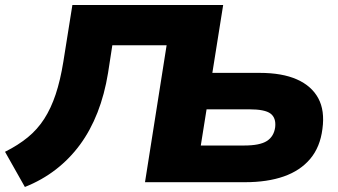

<svg xmlns="http://www.w3.org/2000/svg" viewBox="-27 -725 1345 764"><path d="M72 19 -7 -121Q45 -147 83.5 -178.5Q122 -210 149 -252Q176 -294 194.5 -349.5Q213 -405 225 -479L261 -705H861L818 -435H1006Q1096 -435 1154.5 -409Q1213 -383 1239.5 -334Q1266 -285 1256 -212Q1247 -140 1207.5 -93Q1168 -46 1102.5 -23Q1037 0 948 0H550L636 -545H420L403 -435Q389 -349 361 -277.5Q333 -206 291.5 -149.5Q250 -93 195 -50.5Q140 -8 72 19ZM772 -146H945Q1007 -146 1035 -164Q1063 -182 1068 -219Q1072 -256 1049.5 -273Q1027 -290 965 -290H795Z"/></svg>

Font: Nunito Sans 10pt SemiExpanded Black
Style: Italic
Weight: 900
Width: 6
Italic angle: -9°
Designer: Vernon Adams
Foundry: Vernon Adams
Version: Version 3.101;gftools[0.9.27]